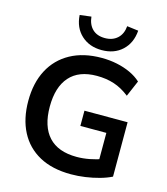

<svg xmlns="http://www.w3.org/2000/svg" viewBox="-135 -1043 1006 1156"><g transform="rotate(15 368.0 -464.5)"><path d="M416 10Q299 10 218.5 -34Q138 -78 96 -159Q54 -240 54 -351Q54 -463 97 -544.5Q140 -626 221 -670.5Q302 -715 415 -715Q465 -715 510.5 -705.5Q556 -696 595 -678Q634 -660 662 -634L619 -534Q572 -571 523 -587Q474 -603 415 -603Q303 -603 245.5 -538Q188 -473 188 -351Q188 -228 247 -164Q306 -100 422 -100Q462 -100 503 -108Q544 -116 583 -130L558 -73V-286H396V-381H665V-42Q633 -26 591.5 -14.5Q550 -3 505 3.5Q460 10 416 10ZM401 -760Q324 -760 274 -806Q224 -852 219 -930L290 -939Q295 -890 323.5 -862.5Q352 -835 401 -835Q449 -835 479 -862.5Q509 -890 513 -939L584 -930Q578 -852 528.5 -806Q479 -760 401 -760Z"/></g></svg>

Font: Nunito Sans 12pt ExtraLight
Style: Regular
Weight: 200
Designer: Vernon Adams
Foundry: Vernon Adams
Version: Version 3.101;gftools[0.9.27]